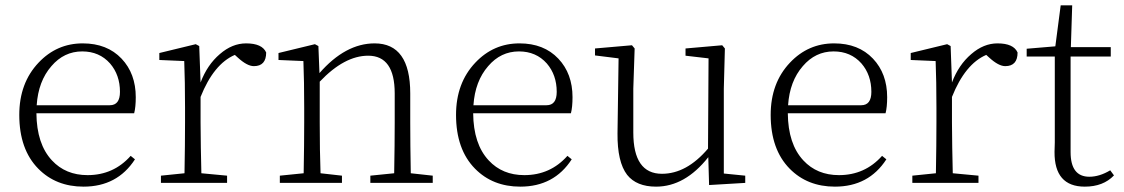

<svg xmlns="http://www.w3.org/2000/svg" viewBox="-20 -683 4196 717"><path d="M390 -290Q428 -290 428 -340Q428 -403 391 -446Q351 -491 287 -491Q219 -491 172 -436Q123 -380 117 -290ZM116 -260Q117 -145 174 -84Q225 -29 307 -29Q404 -29 468 -101L484 -88Q418 14 292 14Q189 14 123 -53Q52 -125 52 -254Q52 -373 124 -449Q192 -521 289 -521Q380 -521 434 -464Q487 -408 487 -320Q487 -283 481 -260Z M729 -375Q754 -441 801 -481Q847 -521 899 -521Q959 -521 974 -487Q974 -436 928 -436Q903 -436 868 -468L857 -478Q778 -444 729 -321V-226Q729 -183 730 -132Q731 -75 732 -36L828 -27V0H581V-27L669 -36Q671 -146 671 -226V-281Q671 -380 668 -455L575 -459V-485L711 -518L724 -511Z M1596 -27V0H1363V-27L1452 -36Q1454 -146 1454 -226V-334Q1454 -475 1355 -475Q1266 -475 1174 -378V-226Q1174 -119 1177 -36L1257 -27V0H1025V-27L1114 -36Q1116 -146 1116 -226V-281Q1116 -380 1113 -455L1020 -459V-485L1156 -518L1169 -511L1173 -410Q1270 -521 1379 -521Q1512 -521 1512 -334V-226Q1512 -144 1514 -36Z M2021 -290Q2059 -290 2059 -340Q2059 -403 2022 -446Q1982 -491 1918 -491Q1850 -491 1803 -436Q1754 -380 1748 -290ZM1747 -260Q1748 -145 1805 -84Q1856 -29 1938 -29Q2035 -29 2099 -101L2115 -88Q2049 14 1923 14Q1820 14 1754 -53Q1683 -125 1683 -254Q1683 -373 1755 -449Q1823 -521 1920 -521Q2011 -521 2065 -464Q2118 -408 2118 -320Q2118 -283 2112 -260Z M2763 -27V0L2628 8L2625 -96Q2538 14 2430 14Q2357 14 2322 -30Q2285 -78 2286 -185L2290 -465L2202 -476V-502L2340 -514L2350 -502L2345 -352V-188Q2345 -34 2452 -34Q2544 -34 2624 -128L2626 -465L2540 -475V-502L2677 -514L2687 -502L2683 -352V-35Z M3196 -290Q3234 -290 3234 -340Q3234 -403 3197 -446Q3157 -491 3093 -491Q3025 -491 2978 -436Q2929 -380 2923 -290ZM2922 -260Q2923 -145 2980 -84Q3031 -29 3113 -29Q3210 -29 3274 -101L3290 -88Q3224 14 3098 14Q2995 14 2929 -53Q2858 -125 2858 -254Q2858 -373 2930 -449Q2998 -521 3095 -521Q3186 -521 3240 -464Q3293 -408 3293 -320Q3293 -283 3287 -260Z M3535 -375Q3560 -441 3607 -481Q3653 -521 3705 -521Q3765 -521 3780 -487Q3780 -436 3734 -436Q3709 -436 3674 -468L3663 -478Q3584 -444 3535 -321V-226Q3535 -183 3536 -132Q3537 -75 3538 -36L3634 -27V0H3387V-27L3475 -36Q3477 -146 3477 -226V-281Q3477 -380 3474 -455L3381 -459V-485L3517 -518L3530 -511Z M4140 -28Q4100 14 4031 14Q3917 14 3918 -116Q3918 -127 3919 -151V-472H3814V-501L3921 -510L3941 -663H3984L3979 -507H4128V-472H3978V-115Q3978 -23 4048 -23Q4086 -23 4126 -47Z"/></svg>

Font: Source Han Serif SC ExtraLight
Style: Regular
Weight: 250
Designer: Ryoko NISHIZUKA  (kana & ideographs); Frank Grießhammer (Latin, Greek & Cyrillic); Wenlong ZHANG  (bopomofo); Sandoll Co
Foundry: Adobe Systems Incorporated
Version: Version 1.001 October 20, 2017